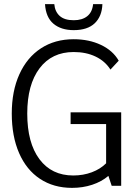

<svg xmlns="http://www.w3.org/2000/svg" viewBox="-20 -900 673 930"><path d="M567 -356V0H521L505 -48Q472 -20 426.5 -5Q381 10 329 10Q240 10 174 -33.5Q108 -77 72.5 -158.5Q37 -240 37 -350Q37 -459 74 -540.5Q111 -622 178.5 -666Q246 -710 337 -710Q411 -710 469 -682.5Q527 -655 555 -606L515 -563Q489 -604 443 -626Q397 -648 337 -648Q231 -648 171.5 -569Q112 -490 112 -350Q112 -208 171 -129Q230 -50 335 -50Q383 -50 424.5 -65.5Q466 -81 494 -109V-299H322V-356ZM198 -880H243Q246 -844 269 -823Q292 -802 337 -802Q378 -802 402.5 -821.5Q427 -841 431 -880H476Q474 -821 439 -787.5Q404 -754 337 -754Q276 -754 239 -785Q202 -816 198 -880Z"/></svg>

Font: Sarabun Light
Style: Regular
Weight: 300
Designer: Suppakit Chalermlarp | Katatrad Co.,Ltd.
Foundry: Cadson Demak Co.,Ltd.
Version: Version 1.000; ttfautohint (v1.6)